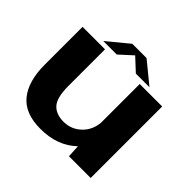

<svg xmlns="http://www.w3.org/2000/svg" viewBox="-173 -921 1121 1121"><g transform="rotate(45 387.5 -360.5)"><path d="M524.5 0 520.5 -78.5Q434 5 293 5Q166 5 106.2 -68.5Q46.5 -142 46.5 -278V-590.5H232V-289Q232 -192.5 264.5 -156.2Q297 -120 359.5 -120Q426 -120 473 -168Q513 -209.5 518.5 -270.5V-590.5H704V0ZM190.5 -617.5 322 -726H439.5L572 -617.5H459.5L381.5 -690L302 -617.5Z"/></g></svg>

Font: Anybody ExtraExpanded Regular
Style: Bold
Weight: 700
Width: 8
Designer: Tyler Finck
Foundry: Etcetera Type Company
Version: Version 1.010; ttfautohint (v1.8.3) -l 8 -r 50 -G 200 -x 14 